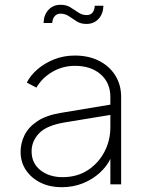

<svg xmlns="http://www.w3.org/2000/svg" viewBox="-20 -770 614 802"><path d="M237 12Q286 12 326.5 -4.5Q367 -21 396.5 -48Q426 -75 441 -106V0H486V-365Q486 -416 461.5 -455Q437 -494 393.5 -516Q350 -538 293 -538Q246 -538 206 -522Q166 -506 136.5 -480.5Q107 -455 92 -425L132 -404Q156 -445 199 -470Q242 -495 293 -495Q360 -495 400.5 -459.5Q441 -424 441 -365V-333L237 -299Q174 -289 136.5 -264Q99 -239 82.5 -205.5Q66 -172 66 -136Q66 -92 89 -58.5Q112 -25 150.5 -6.5Q189 12 237 12ZM112 -138Q112 -180 143 -213Q174 -246 252 -259L441 -290V-238Q441 -183 416 -135.5Q391 -88 346.5 -59Q302 -30 241 -30Q186 -30 149 -59Q112 -88 112 -138ZM341 -670Q372 -670 391.5 -691Q411 -712 412 -746H376Q373 -707 342 -707Q323 -707 307 -718Q291 -729 274 -739.5Q257 -750 233 -750Q202 -750 182.5 -729Q163 -708 162 -674H198Q200 -694 209.5 -703.5Q219 -713 232 -713Q252 -713 267.5 -702.5Q283 -692 300 -681Q317 -670 341 -670Z"/></svg>

Font: Plus Jakarta Sans ExtraLight
Style: Regular
Weight: 200
Designer: Gumpita Rahayu
Foundry: Tokotype
Version: Version 2.004; ttfautohint (v1.8.3)